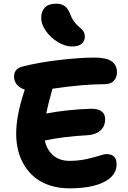

<svg xmlns="http://www.w3.org/2000/svg" viewBox="-20 -1091 704 1054"><path d="M375 -835.9Q337.4 -835.9 297.6 -860.1Q257.8 -884.3 231.9 -920.9Q206.1 -957.5 206.1 -992.2Q206.1 -1029.3 226.6 -1050Q247.1 -1070.8 289.1 -1070.8Q316.9 -1070.8 335.7 -1057.1Q354.5 -1043.5 366.2 -1011.2Q373 -991.7 384.3 -976.1Q395.5 -960.4 405.5 -951.4Q415.5 -942.4 425 -933.8Q434.6 -925.3 440.2 -914.8Q445.8 -904.3 445.8 -891.1Q445.8 -864.7 428 -850.3Q410.2 -835.9 375 -835.9ZM360.8 -57.1Q303.2 -57.1 255.4 -72.5Q207.5 -87.9 173.3 -115.2Q139.2 -142.6 115.5 -180.2Q91.8 -217.8 80.3 -262.5Q68.8 -307.1 68.8 -356.9Q68.8 -458 115.2 -596.2Q115.2 -598.1 116.2 -599.1Q87.4 -607.9 72.3 -627Q57.1 -646 57.1 -670.9Q57.1 -714.4 105 -726.1Q195.3 -749 308.3 -762Q421.4 -774.9 499 -774.9Q564 -774.9 593 -754.4Q622.1 -733.9 622.1 -694.8Q622.1 -665.5 604.7 -647.2Q587.4 -628.9 555.2 -628.9Q437 -628.9 268.1 -604Q266.1 -596.2 258.5 -568.8Q251 -541.5 244.9 -517.1Q238.8 -492.7 233.9 -467.8Q345.7 -489.3 479 -494.1Q557.1 -494.1 557.1 -437Q557.1 -397.5 531.5 -374.8Q505.9 -352.1 464.8 -349.1Q325.2 -341.3 226.1 -319.8Q236.3 -269 271.5 -238.5Q306.6 -208 360.8 -208Q410.2 -208 452.9 -217.3Q495.6 -226.6 523.7 -235.8Q551.8 -245.1 564.9 -245.1Q620.1 -245.1 620.1 -189Q620.1 -127.4 551.8 -92.3Q483.4 -57.1 360.8 -57.1Z"/></svg>

Font: Shantell Sans Bouncy
Style: Bold
Weight: 700
Designer: Stephen Nixon, Anya Danilova, Shantell Martin
Foundry: Arrow Type
Version: Version 1.006;[9816181b4]